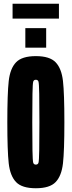

<svg xmlns="http://www.w3.org/2000/svg" viewBox="-20 -995 382 1023"><path d="M19 -344Q19 -497 26.5 -563.5Q34 -630 65.5 -663Q97 -696 171 -696Q245 -696 276.5 -663Q308 -630 315.5 -563.5Q323 -497 323 -344Q323 -191 315.5 -124.5Q308 -58 276.5 -25Q245 8 171 8Q97 8 65.5 -25Q34 -58 26.5 -124.5Q19 -191 19 -344ZM190 -344Q190 -439 189 -494.5Q188 -550 185 -560Q182 -570 171 -570Q160 -570 157 -560Q154 -550 153 -494.5Q152 -439 152 -344Q152 -249 153 -193.5Q154 -138 157 -128Q160 -118 171 -118Q182 -118 185 -128Q188 -138 189 -193.5Q190 -249 190 -344ZM115 -741V-845H226V-741ZM47 -896V-975H294V-896Z"/></svg>

Font: Saira Ultra Condensed Black
Style: Regular
Weight: 900
Width: 1
Designer: Hector Gatti with collaboration of the Omnibus-Type team
Foundry: Omnibus-Type
Version: Version 1.001; ttfautohint (v1.8)